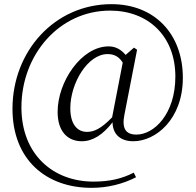

<svg xmlns="http://www.w3.org/2000/svg" viewBox="-20 -735 940 923"><path d="M621 -56C728 -56 859 -161 859 -361C859 -572 723 -715 516 -715C242 -715 40 -488 40 -212C40 33 202 168 420 168C497 168 570 150 634 117L623 95C566 124 508 138 429 138C237 138 83 9 83 -219C83 -472 265 -684 509 -684C692 -684 823 -562 823 -367C823 -186 720 -88 636 -88C584 -88 565 -118 578 -183L639 -496L624 -506L584 -471C560 -499 534 -512 502 -512C372 -512 257 -343 257 -197C257 -101 307 -56 373 -56C427 -56 475 -88 521 -147C522 -89 559 -56 621 -56ZM519 -171C465 -115 431 -101 398 -101C350 -101 318 -140 318 -214C318 -336 402 -475 497 -475C528 -475 551 -464 570 -434Z"/></svg>

Font: Source Han Serif CN Light
Style: Regular
Weight: 300
Designer: Ryoko NISHIZUKA 西塚涼子 (kana & ideographs); Frank Grießhammer (Latin, Greek & Cyrillic); Wenlong ZHANG 张文龙 (bopomofo); San
Foundry: Adobe
Version: Version 2.003;hotconv 1.1.1;makeotfexe 2.6.0